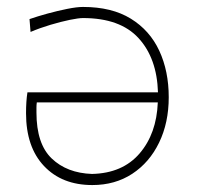

<svg xmlns="http://www.w3.org/2000/svg" viewBox="-20 -524 568 553"><path d="M246 9Q158.5 9 106.8 -45.8Q55 -100.5 55 -198Q55 -232.5 59 -258H435Q432 -356.5 379 -414.2Q326 -472 219 -472Q206.5 -472 181 -466.8Q155.5 -461.5 125.2 -452.5Q95 -443.5 68 -432L65 -469Q88 -477 117.2 -485Q146.5 -493 174 -498.5Q201.5 -504 219 -504Q302 -504 356.8 -470.2Q411.5 -436.5 438.8 -377.8Q466 -319 466 -244Q466 -170.5 438.2 -113.2Q410.5 -56 361 -23.5Q311.5 9 246 9ZM85 -200Q85 -109.5 129 -67.5Q173 -25.5 245 -23Q333 -25 382 -82Q431 -139 434.5 -229H86Q85 -221.5 85 -214.2Q85 -207 85 -200Z"/></svg>

Font: Commissioner Loud Thin
Style: Regular
Weight: 100
Designer: Kostas Bartsokas
Foundry: Kostas Bartsokas
Version: Version 1.000; ttfautohint (v1.8.3)